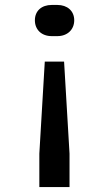

<svg xmlns="http://www.w3.org/2000/svg" viewBox="-20 -576 440 776"><path d="M212 -430C252 -430 280 -456 280 -494C280 -532 252 -556 212 -556H189C148 -556 121 -532 121 -494C121 -456 148 -430 189 -430ZM261 180V45L239 -327H161L139 45V180Z"/></svg>

Font: Tekne LDO SemiBold
Style: Regular
Weight: 600
Monospace: yes
Designer: Alessio Laiso, Mario Rullo, Paolo Rosset
Foundry: Alessio Laiso
Version: Version 1.000;hotconv 1.0.109;makeotfexe 2.5.65596